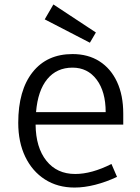

<svg xmlns="http://www.w3.org/2000/svg" viewBox="-20 -829 631 863"><path d="M315 14Q239 14 182 -22.5Q125 -59 93.5 -124.5Q62 -190 62 -277Q62 -423 126.5 -504.5Q191 -586 306 -586Q376 -586 427 -553.5Q478 -521 506 -461Q534 -401 534 -318V-269H140Q141 -166 188.5 -106.5Q236 -47 318 -47Q392 -47 481 -92L506 -34Q457 -11 408 1.5Q359 14 315 14ZM142 -325H455Q455 -417 414.5 -471Q374 -525 306 -525Q235 -525 192.5 -473.5Q150 -422 142 -325ZM384 -637 181 -742 220 -809 411 -683Z"/></svg>

Font: Fauna One
Style: Regular
Weight: 400
Designer: Eduardo Rodriguez Tunni
Foundry: Eduardo Rodriguez Tunni
Version: Version 2.001; ttfautohint (v1.8.4.7-5d5b);gftools[0.9.23]